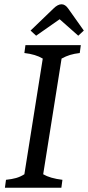

<svg xmlns="http://www.w3.org/2000/svg" viewBox="-20 -878 412 898"><path d="M94 -63 180 -604Q147 -624 94 -630L99 -667H358L353 -630Q327 -627 307.5 -621Q288 -615 268 -604L182 -63Q214 -44 272 -37L267 0H3L8 -37Q36 -40 55.5 -45.5Q75 -51 94 -63ZM230 -838Q250 -858 268 -858Q285 -858 299 -838L372 -735L346 -711L259 -788L149 -711L123 -735Z"/></svg>

Font: Caladea
Style: Italic
Weight: 400
Italic angle: -9°
Designer: Carolina Giovagnoli and Andres Torresi
Foundry: Carolina Giovagnoli & Andres Torresi
Version: Version 1.001